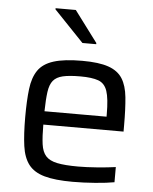

<svg xmlns="http://www.w3.org/2000/svg" viewBox="-53 -780 665 832"><g transform="rotate(5 279.5 -363.5)"><path d="M294 8Q217 8 171 -5Q125 -18 102 -48Q79 -78 72 -128.5Q65 -179 65 -254Q65 -325 71 -375.5Q77 -426 98.5 -457.5Q120 -489 166 -503.5Q212 -518 290 -518Q363 -518 404.5 -503.5Q446 -489 465.5 -458Q485 -427 490 -377Q495 -327 495 -255V-228H146Q146 -176 150.5 -143Q155 -110 171 -92Q187 -74 220.5 -67Q254 -60 312 -60Q348 -60 394 -63.5Q440 -67 475 -72V-6Q443 0 392 4Q341 8 294 8ZM146 -286H416V-296Q416 -365 405 -397.5Q394 -430 366 -440Q338 -450 288 -450Q240 -450 212 -443.5Q184 -437 170 -420Q156 -403 151.5 -370.5Q147 -338 146 -286ZM284 -595 155 -730V-735H243L344 -600V-595Z"/></g></svg>

Font: Saira
Style: Regular
Weight: 400
Designer: Hector Gatti with collaboration of the Omnibus-Type team
Foundry: Omnibus-Type
Version: Version 1.100; ttfautohint (v1.8.3)